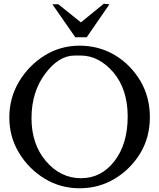

<svg xmlns="http://www.w3.org/2000/svg" viewBox="-20 -990 854 1030"><path d="M293 -967H261L384 -790H445L567 -967L537 -970L414 -870ZM413 -692Q510 -692 588 -602Q665 -511 665 -365Q665 -219 595 -127Q524 -34 415 -34Q305 -34 227 -125Q149 -216 149 -356Q149 -496 222 -594Q295 -692 380 -692ZM82 -170Q134 -84 219 -32Q304 20 407 20Q510 20 595 -31Q679 -81 732 -167Q784 -253 784 -362Q784 -470 732 -558Q679 -645 595 -695Q510 -745 407 -745Q304 -745 219 -692Q134 -639 82 -552Q30 -464 30 -360Q30 -256 82 -170Z"/></svg>

Font: Sawarabi Mincho
Style: Regular
Weight: 400
Version: Version 1.082; ttfautohint (v1.8.4.7-5d5b)